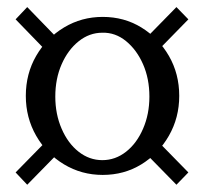

<svg xmlns="http://www.w3.org/2000/svg" viewBox="-20 -589 567 534"><path d="M265.6 -102.5Q207 -102.5 158.2 -131.8Q109.4 -161.1 80.6 -211.4Q51.8 -261.7 51.8 -322.3Q51.8 -383.8 80.6 -433.6Q109.4 -483.4 158.2 -512.7Q207 -542 265.6 -542Q325.2 -542 373 -512.7Q420.9 -483.4 449.7 -433.6Q478.5 -383.8 478.5 -322.3Q478.5 -261.7 449.7 -211.4Q420.9 -161.1 373 -131.8Q325.2 -102.5 265.6 -102.5ZM55.7 -75.2 23.4 -109.4 122.1 -210 151.4 -172.9ZM470.7 -75.2 377.9 -169.9 413.1 -202.1 503.9 -109.4ZM264.6 -143.6Q300.8 -143.6 330.6 -167Q360.4 -190.4 377.9 -231Q395.5 -271.5 395.5 -320.3Q395.5 -370.1 377.9 -410.2Q360.4 -450.2 330.6 -474.6Q300.8 -499 264.6 -498Q228.5 -498 198.7 -474.1Q168.9 -450.2 151.4 -410.2Q133.8 -370.1 133.8 -320.3Q133.8 -271.5 151.4 -231Q168.9 -190.4 198.7 -167Q228.5 -143.6 264.6 -143.6ZM116.2 -439.5 23.4 -535.2 55.7 -569.3 147.5 -474.6ZM415 -444.3 381.8 -478.5 470.7 -569.3 503.9 -535.2Z"/></svg>

Font: Crimson Pro ExtraLight
Style: Regular
Weight: 400
Version: Version 1.002